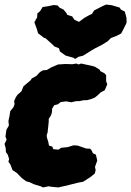

<svg xmlns="http://www.w3.org/2000/svg" viewBox="-20 -799 576 843"><path d="M169 24 159 19 129 10 110 1 95 -3 76 -17 66 -27 56 -38 35 -52 26 -76 17 -89 20 -101 14 -120 6 -131 5 -148 0 -167 9 -186 4 -199 8 -229 19 -248 17 -268 22 -291 25 -311 39 -328 44 -342 42 -355 50 -373 57 -383 74 -398 83 -420 96 -431 113 -445 120 -455 139 -465 156 -483 168 -490 186 -492 205 -503 235 -516 267 -518 298 -517 315 -520 325 -516 336 -520 355 -516 383 -510 397 -506 419 -492 420 -487 439 -477 446 -469V-442L451 -429L444 -412L439 -402L423 -394L408 -380L397 -371L377 -363L361 -359H348L328 -355H315L293 -350L270 -354L256 -352L247 -351L234 -341L218 -337L209 -322L208 -306L204 -293L194 -277V-265L191 -236L189 -218L185 -205L186 -195L192 -176L195 -160L210 -155L214 -144L237 -142L248 -150L266 -152L277 -153L303 -161L320 -160L338 -154L358 -147L376 -146L382 -139L388 -126L401 -120L407 -94L397 -66L400 -52L396 -37L379 -23L345 -1L323 3L295 10L272 16L253 20L236 24L206 21L193 19ZM309 -540 304 -545 268 -555 243 -573 239 -587 219 -595 210 -604 180 -631 173 -633 147 -653 142 -671 131 -701 143 -723 144 -740 156 -750 167 -768 193 -772 216 -777 233 -775 242 -765 259 -757 272 -741 275 -734 297 -727 307 -712 327 -703 351 -721 371 -732 384 -738 393 -753 430 -772 446 -779 472 -776 474 -775 505 -766 511 -757 528 -748 535 -722 536 -703 534 -695 522 -671 512 -652 493 -642 467 -632 453 -618 429 -603 398 -587 384 -579 344 -554 326 -550Z"/></svg>

Font: Winky Rough ExtraBold
Style: Italic
Weight: 800
Italic angle: -8.97852°
Designer: Simon Atzbach
Foundry: typofactur
Version: Version 1.206; ttfautohint (v1.8.4.7-5d5b)